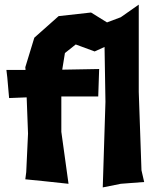

<svg xmlns="http://www.w3.org/2000/svg" viewBox="-20 -774 671 833"><path d="M390.6 -550.8 433.6 -570.3 437.5 -332 425.8 39.1 503.9 23.4 605.5 15.6 593.8 -35.2 582 -375V-753.9L503.9 -699.2L444.3 -676.8L375 -719.7L234.4 -704.1L128.9 -610.4L89.8 -482.4L90.8 -470.7H7.8L11.7 -437.5L19.5 -348.6L95.7 -351.6L101.6 -194.3L93.8 -27.3L89.8 3.9L168 11.7L277.3 23.4L246.1 -202.1V-355.5H406.2L410.2 -474.6L250 -471.7L261.7 -543.9L308.6 -581.1Z"/></svg>

Font: MaokenAssortedSans-Lite
Style: Lite
Weight: 400
Version: Version 1.400